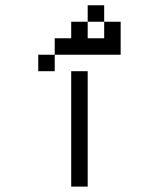

<svg xmlns="http://www.w3.org/2000/svg" viewBox="-20 -895 540 728"><path d="M250 -625V-187.5H312.5V-625ZM187.5 -687.5H125V-625H187.5ZM187.5 -687.5H437.5Q437.5 -687.5 437.5 -812.5H375V-750H312.5V-812.5H250V-750H187.5ZM312.5 -812.5H375V-875H312.5Z"/></svg>

Font: BFUnifontExMono
Style: Regular
Weight: 500
Version: Version 15.0.06